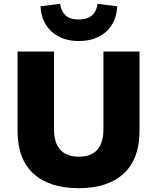

<svg xmlns="http://www.w3.org/2000/svg" viewBox="-20 -975 824 1006"><path d="M393 11Q239 11 155.5 -65Q72 -141 72 -290V-705H263V-299Q263 -226 296 -190Q329 -154 393 -154Q458 -154 490 -190.5Q522 -227 522 -299V-705H711V-290Q711 -142 628 -65.5Q545 11 393 11ZM393 -760Q306 -760 251.5 -808.5Q197 -857 192 -942L295 -955Q300 -917 323 -895Q346 -873 392 -873Q438 -873 462.5 -895Q487 -917 491 -955L594 -942Q590 -857 535.5 -808.5Q481 -760 393 -760Z"/></svg>

Font: Nunito Sans 8pt Black
Style: Regular
Weight: 900
Version: Version 3.101;gftools[0.9.27]